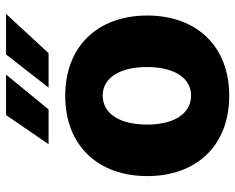

<svg xmlns="http://www.w3.org/2000/svg" viewBox="-94 -702 806 659"><g transform="rotate(-90 309.5 -373.0)"><path d="M143.5 -609.7H262.8L382.5 -755.7H243.6ZM337.7 -609.7H456L590.9 -755.7H451.7ZM309.7 10.3C481.2 10.3 585.2 -103 585.2 -271C585.2 -439.3 481.2 -552.6 309.7 -552.6C138.1 -552.6 34.1 -439.3 34.1 -271C34.1 -103 138.1 10.3 309.7 10.3ZM310.7 -120.7C246.4 -120.7 210.9 -181.8 210.9 -272C210.9 -362.6 246.4 -424 310.7 -424C372.9 -424 408.4 -362.6 408.4 -272C408.4 -181.8 372.9 -120.7 310.7 -120.7Z"/></g></svg>

Font: TID UI Extra Bold
Style: Regular
Weight: 800
Designer: The TID Project Authors
Foundry: Bakken & Bæck
Version: Version 1.001;hotconv 1.0.109;makeotfexe 2.5.65596